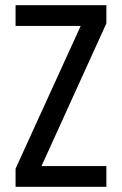

<svg xmlns="http://www.w3.org/2000/svg" viewBox="-20 -720 470 740"><path d="M40 0V-70L291 -620H40V-700H390V-630L140 -80H390V0Z"/></svg>

Font: Tektur SemiCondensed
Style: Regular
Weight: 400
Width: 4
Designer: Adam Jagosz
Foundry: Adam Jagosz
Version: Version 1.005;gftools[0.9.30]